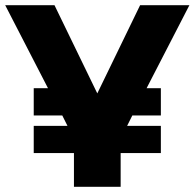

<svg xmlns="http://www.w3.org/2000/svg" viewBox="-40 -720 750 740"><path d="M245 0V-130H90V-235H220L200 -275H90V-380H145L-20 -700H170L335 -360L500 -700H690L525 -380H580V-275H470L450 -235H580V-130H425V0Z"/></svg>

Font: Russo One
Style: Regular
Weight: 400
Designer: Jovanny lemonad
Foundry: Jovanny Lemonad
Version: Version 1.001